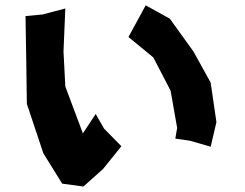

<svg xmlns="http://www.w3.org/2000/svg" viewBox="-20 -681 912 716"><path d="M75.2 -621.1 78.1 -441.4 80.1 -293.9 141.6 -109.4 211.9 3.9 291 14.6 364.3 -50.8 432.6 -135.7 368.2 -201.2 336.9 -255.9 289.1 -183.6 223.6 -358.4 216.8 -489.3 223.6 -649.4 138.7 -627ZM459 -543 551.8 -466.8 616.2 -342.8 640.6 -204.1 633.8 -164.1 688.5 -156.2 765.6 -133.8 787.1 -225.6 765.6 -373 701.2 -489.3 613.3 -611.3 523.4 -661.1Z"/></svg>

Font: MaokenAssortedSans-TC
Style: Regular
Weight: 500
Version: Version 0.83